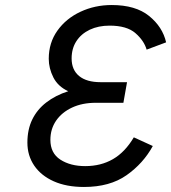

<svg xmlns="http://www.w3.org/2000/svg" viewBox="-20 -732 681 764"><path d="M314 12Q244.5 12 194 -10.5Q143.5 -33 116.2 -73Q89 -113 89 -164.5Q89 -216.5 108.2 -256.2Q127.5 -296 164 -324.2Q200.5 -352.5 251.5 -369Q210.5 -388 192.2 -424.2Q174 -460.5 174 -498Q174 -562 208.5 -610.2Q243 -658.5 300.2 -685.2Q357.5 -712 424.5 -712Q519.5 -712 573.2 -668.5Q627 -625 641 -563.5L563.5 -534.5Q553 -570.5 518.8 -600.2Q484.5 -630 416 -630Q371.5 -630 337.2 -613.8Q303 -597.5 284 -568.2Q265 -539 265 -499.5Q265 -454 294.8 -429.5Q324.5 -405 380.5 -405H485.5L471 -323H361Q307.5 -323 266.8 -304Q226 -285 203.2 -251.8Q180.5 -218.5 180.5 -175.5Q180.5 -122.5 220.2 -96.8Q260 -71 319 -71Q381.5 -71 429.5 -98.8Q477.5 -126.5 512.5 -185.5L588 -151Q550 -81.5 483.5 -34.8Q417 12 314 12Z"/></svg>

Font: Overpass
Style: Italic
Weight: 400
Italic angle: -10°
Designer: Delve Withrington, Dave Bailey, Thomas Jockin
Foundry: Delve Fonts LLC
Version: Version 4.000